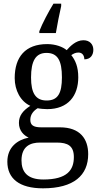

<svg xmlns="http://www.w3.org/2000/svg" viewBox="-20 -786 538 1045"><path d="M194 -616V-606H284C292 -654 303 -709 313 -753V-766H271C245 -724 210 -658 194 -616ZM214 239C382 239 460 168 460 53C460 -29 417 -93 306 -93H204C159 -93 145 -107 145 -134C145 -164 164 -184 185 -197C198 -194 222 -192 237 -192C351 -192 406 -265 406 -365C406 -423 390 -458 368 -486C380 -494 391 -500 407 -500C430 -500 439 -481 439 -463C473 -463 488 -487 488 -515C488 -543 470 -567 434 -567C392 -567 360 -532 343 -513C322 -531 282 -546 237 -546C118 -546 60 -476 60 -361C60 -294 92 -234 145 -210C105 -184 83 -157 83 -117C83 -74 110 -49 136 -37C75 -25 20 15 20 94C20 185 84 239 214 239ZM234 -239C174 -239 149 -279 149 -364C149 -454 174 -498 233 -498C294 -498 317 -456 317 -365C317 -278 295 -239 234 -239ZM216 191C126 191 97 147 97 87C97 9 147 -10 197 -10H289C349 -10 382 8 382 69C382 139 346 191 216 191Z"/></svg>

Font: Noto Serif Thai SemiCondensed
Style: Regular
Weight: 400
Width: 4
Designer: Monotype Design Team
Foundry: Monotype Imaging Inc.
Version: Version 2.002